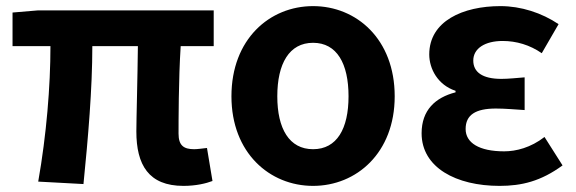

<svg xmlns="http://www.w3.org/2000/svg" viewBox="-20 -594 1883 628"><path d="M580 14C621 14 654 6 675 -2L657 -110C640 -108 625 -106 615 -106C581 -106 564 -118 564 -157C564 -191 564 -337 571 -443H679V-560H104L21 -553V-443H145C145 -312 132 -153 105 0L253 8C268 -141 282 -303 282 -443H431C430 -342 426 -204 426 -164C426 -55 466 14 580 14Z M1004 14C1146 14 1271 -94 1271 -279C1271 -466 1146 -574 1004 -574C862 -574 737 -466 737 -279C737 -94 862 14 1004 14ZM1004 -106C926 -106 887 -173 887 -279C887 -386 926 -454 1004 -454C1082 -454 1120 -386 1120 -279C1120 -173 1082 -106 1004 -106Z M1614 14C1686 14 1749 -1 1820 -53L1761 -146C1716 -111 1668 -99 1629 -99C1547 -99 1503 -127 1503 -172C1503 -218 1535 -239 1602 -239C1632 -239 1664 -236 1696 -234V-341C1670 -339 1643 -336 1620 -336C1558 -336 1528 -358 1528 -396C1528 -436 1567 -460 1624 -460C1669 -460 1713 -447 1752 -420L1807 -515C1752 -552 1684 -574 1617 -574C1494 -574 1384 -525 1384 -416C1384 -369 1412 -316 1470 -297V-292C1404 -275 1359 -234 1359 -158C1359 -46 1472 14 1614 14Z"/></svg>

Font: Source Han Sans SC Bold
Style: Regular
Weight: 700
Designer: Ryoko NISHIZUKA (kana & ideographs); Paul D. Hunt (Latin, Greek & Cyrillic); Wenlong ZHANG (bopomofo); Sandoll Communica
Foundry: Adobe Systems Incorporated
Version: Version 1.001;PS 1.001;hotconv 1.0.78;makeotf.lib2.5.61930